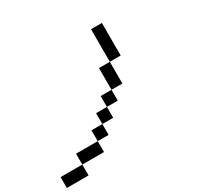

<svg xmlns="http://www.w3.org/2000/svg" viewBox="-169 -1055 1337 1276"><g transform="rotate(-30 500.0 -416.5)"><path d="M0 0V-83.3H166.7V0ZM666.7 -416.7H583.3V-583.3H666.7ZM666.7 -583.3V-833.3H750V-583.3ZM166.7 -83.3V-166.7H333.3V-83.3ZM333.3 -166.7V-250H416.7V-166.7ZM416.7 -250V-333.3H500V-250ZM500 -333.3V-416.7H583.3V-333.3Z"/></g></svg>

Font: GalmuriMono11 Regular
Style: Regular
Weight: 400
Designer: Lee Minseo (quiple)
Version: Version 2.399;hotconv 1.1.1;makeotfexe 2.6.0 DEVELOPMENT